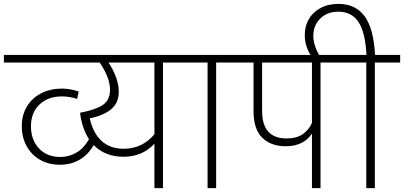

<svg xmlns="http://www.w3.org/2000/svg" viewBox="-40 -966 2075 986"><path d="M927 -645H797V0H753V-228Q691 -161 594 -161Q500 -161 441 -221Q412 -170 367.5 -145Q323 -120 268 -120Q210 -120 165.5 -145.5Q121 -171 96.5 -216Q72 -261 72 -318Q72 -377 99 -420.5Q126 -464 172.5 -487.5Q219 -511 278 -511Q321 -511 364 -496L356 -458Q317 -471 279 -471Q207 -471 163 -429.5Q119 -388 119 -317Q119 -248 160 -204Q201 -160 269 -160Q315 -160 353 -182.5Q391 -205 417 -251Q381 -307 371 -387Q448 -401 486.5 -426Q525 -451 525 -505Q525 -567 472 -645H-20V-684H927ZM753 -645H517Q542 -608 556 -569Q570 -530 570 -495Q570 -439 532.5 -406.5Q495 -374 421 -358Q438 -282 482 -242Q526 -202 595 -202Q645 -202 685 -222Q725 -242 753 -277Z M1200 -645H1070V0H1026V-645H897V-684H1200Z M1736 -645H1606V0H1562V-280Q1519 -215 1427 -215Q1352 -215 1307 -258.5Q1262 -302 1262 -396V-645H1171V-684H1736ZM1562 -335V-645H1306V-396Q1306 -255 1432 -255Q1484 -255 1516 -278Q1548 -301 1562 -335Z M2015 -645H1885V0H1841V-645H1712V-684H1842Q1836 -800 1801 -853Q1766 -906 1698 -906Q1640 -906 1604.5 -870.5Q1569 -835 1569 -783Q1569 -755 1579 -726.5Q1589 -698 1602 -679L1566 -670Q1549 -688 1537 -719.5Q1525 -751 1525 -786Q1525 -831 1545.5 -867Q1566 -903 1605.5 -924.5Q1645 -946 1698 -946Q1786 -946 1832.5 -882.5Q1879 -819 1886 -684H2015Z"/></svg>

Font: FiraGO ExtraLight
Style: Regular
Weight: 200
Designer: bBox Type
Foundry: bBox Type GmbH
Version: Version 1.001